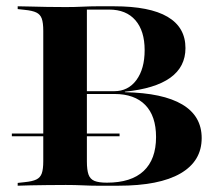

<svg xmlns="http://www.w3.org/2000/svg" viewBox="-20 -591 696 611"><path d="M17.7 -157.3V-166.1H360.5V-157.3ZM288.7 0Q268.5 0 243.5 -1.2Q218.5 -2.4 189.5 -2.4Q158.1 -2.4 129.4 -2Q100.8 -1.6 77 -1.2Q53.2 -0.8 36.3 0V-8.9L58.1 -11.3Q83.1 -13.7 95.6 -19.8Q108.1 -25.8 112.9 -39.1Q117.7 -52.4 117.7 -78.2V-492.7Q117.7 -518.5 112.9 -531.9Q108.1 -545.2 95.6 -551.2Q83.1 -557.3 58.1 -559.7L36.3 -562.1V-571Q53.2 -571 77 -570.2Q100.8 -569.4 129.4 -569Q158.1 -568.5 189.5 -568.5Q218.5 -568.5 243.5 -569.8Q268.5 -571 288.7 -571H342.7Q456.5 -571 513.3 -537.5Q570.2 -504 570.2 -437.9Q570.2 -378.2 521.8 -343.5Q473.4 -308.9 377.4 -299.2V-297.6Q498.4 -295.2 560.1 -258.5Q621.8 -221.8 621.8 -151.6Q621.8 -78.2 554.4 -39.1Q487.1 0 356.5 0ZM320.2 -9.7Q397.6 -9.7 437.1 -46.8Q476.6 -83.9 476.6 -154.8Q476.6 -221.8 442.3 -256.9Q408.1 -291.9 344.4 -291.9H221V-300.8H343.5Q387.9 -300.8 414.1 -336.3Q440.3 -371.8 440.3 -431.5Q440.3 -492.7 410.9 -526.6Q381.5 -560.5 327.4 -560.5H256.5V-77.4Q256.5 -50 261.7 -35.5Q266.9 -21 280.6 -15.3Q294.4 -9.7 320.2 -9.7Z"/></svg>

Font: Playfair 144pt SemiExpanded ExtraBold
Style: Regular
Weight: 800
Width: 6
Designer: Claus Eggers Sørensen
Foundry: Claus Eggers Sørensen
Version: Version 2.203